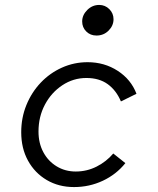

<svg xmlns="http://www.w3.org/2000/svg" viewBox="-20 -748 640 778"><path d="M280 10Q218 10 169.5 -18.5Q121 -47 93.5 -97Q66 -147 66 -212Q66 -271 87 -322.5Q108 -374 145 -413Q182 -452 231 -474Q280 -496 335 -496Q403 -496 457 -461Q511 -426 533 -368L470 -337Q451 -382 416.5 -407Q382 -432 330 -432Q277 -432 232.5 -402.5Q188 -373 162 -324Q136 -275 136 -215Q136 -168 155.5 -131.5Q175 -95 209.5 -74Q244 -53 287 -53Q332 -53 371.5 -73Q411 -93 439 -126L488 -87Q451 -41 396.5 -15.5Q342 10 280 10ZM371 -604Q346 -604 329.5 -620.5Q313 -637 313 -661Q313 -687 333.5 -707.5Q354 -728 382 -728Q406 -728 423 -711Q440 -694 440 -670Q440 -644 420 -624Q400 -604 371 -604Z"/></svg>

Font: Red Hat Mono
Style: Italic
Weight: 400
Italic angle: -12°
Monospace: yes
Designer: Pentagram, MCKL
Foundry: MCKL
Version: Version 1.030